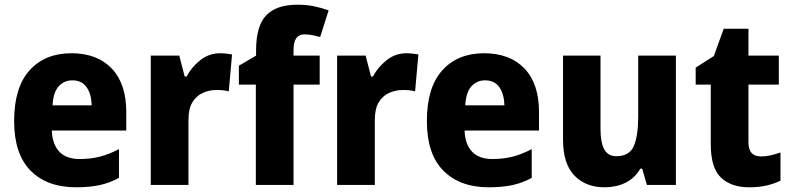

<svg xmlns="http://www.w3.org/2000/svg" viewBox="-20 -785 3359 815"><path d="M283 -559Q392 -559 454 -494.5Q516 -430 516 -309V-231H200Q202 -173 231.5 -141.5Q261 -110 318 -110Q365 -110 404 -120Q443 -130 485 -152V-30Q447 -9 404 0.5Q361 10 302 10Q180 10 110 -60.5Q40 -131 40 -271Q40 -414 105.5 -486.5Q171 -559 283 -559ZM287 -444Q252 -444 229 -418.5Q206 -393 203 -338H369Q368 -386 347.5 -415Q327 -444 287 -444Z M914 -559Q926 -559 940 -557.5Q954 -556 965 -554L951 -397Q932 -403 900 -403Q868 -403 840.5 -390.5Q813 -378 796.5 -350.5Q780 -323 780 -276V0H620V-549H741L764 -460H772Q792 -499 829.5 -529Q867 -559 914 -559Z M1337 -426H1226V0H1066V-426H994V-506L1067 -549V-570Q1067 -676 1110.5 -720.5Q1154 -765 1242 -765Q1281 -765 1312.5 -758.5Q1344 -752 1375 -741L1339 -628Q1324 -632 1307.5 -635.5Q1291 -639 1272 -639Q1226 -639 1226 -574V-549H1337Z M1705 -559Q1717 -559 1731 -557.5Q1745 -556 1756 -554L1742 -397Q1723 -403 1691 -403Q1659 -403 1631.5 -390.5Q1604 -378 1587.5 -350.5Q1571 -323 1571 -276V0H1411V-549H1532L1555 -460H1563Q1583 -499 1620.5 -529Q1658 -559 1705 -559Z M2035 -559Q2144 -559 2206 -494.5Q2268 -430 2268 -309V-231H1952Q1954 -173 1983.5 -141.5Q2013 -110 2070 -110Q2117 -110 2156 -120Q2195 -130 2237 -152V-30Q2199 -9 2156 0.5Q2113 10 2054 10Q1932 10 1862 -60.5Q1792 -131 1792 -271Q1792 -414 1857.5 -486.5Q1923 -559 2035 -559ZM2039 -444Q2004 -444 1981 -418.5Q1958 -393 1955 -338H2121Q2120 -386 2099.5 -415Q2079 -444 2039 -444Z M2849 -549V0H2726L2706 -69H2698Q2674 -28 2634.5 -9Q2595 10 2547 10Q2466 10 2418 -40Q2370 -90 2370 -191V-549H2529V-238Q2529 -180 2545 -151Q2561 -122 2596 -122Q2652 -122 2670.5 -165.5Q2689 -209 2689 -290V-549Z M3210 -121Q3231 -121 3251 -125.5Q3271 -130 3293 -138V-18Q3266 -5 3234 2.5Q3202 10 3160 10Q3084 10 3040.5 -31Q2997 -72 2997 -174V-426H2933V-498L3010 -547L3052 -663H3157V-549H3286V-426H3157V-180Q3157 -121 3210 -121Z"/></svg>

Font: Noto Sans Arabic SemCond ExtBd
Style: Regular
Weight: 800
Width: 4
Designer: Monotype Design Team, Nadine Chahine, Nizar Qandah and Khaled Hosny
Foundry: Monotype Imaging Inc.
Version: Version 2.012; ttfautohint (v1.8.4.7-5d5b)